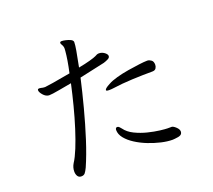

<svg xmlns="http://www.w3.org/2000/svg" viewBox="-131 -946 1263 1140"><g transform="rotate(-20 500.0 -375.5)"><path d="M595 -594Q595 -584 582.5 -577.5Q570 -571 554 -566L394 -531Q375 -447 350.5 -354Q326 -261 298 -173.5Q270 -86 240 -18Q230 3 222 12.5Q214 22 199 22Q183 22 175.5 10Q168 -2 168 -19Q168 -45 182 -68Q200 -95 220 -144Q240 -193 260 -256Q280 -319 297.5 -387Q315 -455 329 -519Q280 -510 251.5 -505Q223 -500 208.5 -498Q194 -496 186 -496H181Q162 -498 146.5 -516Q131 -534 131 -546Q131 -553 136 -554Q138 -555 141 -555Q146 -555 152.5 -553.5Q159 -552 164 -551Q168 -551 171 -550.5Q174 -550 177 -550Q182 -550 229.5 -557.5Q277 -565 341 -577Q350 -618 355.5 -651.5Q361 -685 363 -710Q363 -713 363.5 -717.5Q364 -722 364 -726Q364 -733 362 -739Q360 -746 355.5 -753Q351 -760 351 -765Q351 -773 363 -773Q372 -773 387.5 -769.5Q403 -766 416 -760Q429 -754 431 -744V-740Q431 -724 425 -689.5Q419 -655 406 -590Q448 -598 478.5 -606.5Q509 -615 519 -620L533 -627Q536 -628 539 -628.5Q542 -629 545 -629Q563 -629 578 -618.5Q593 -608 595 -597ZM803 -490Q814 -489 825.5 -480.5Q837 -472 837 -451Q837 -440 830.5 -429.5Q824 -419 807 -419Q746 -419 679 -416Q612 -413 557 -405Q550 -404 543 -403.5Q536 -403 529 -403Q510 -403 510 -409Q510 -414 517.5 -420.5Q525 -427 544 -437Q565 -449 601 -459Q637 -469 677 -475.5Q717 -482 749.5 -486Q782 -490 797 -490ZM844 -25Q843 -12 832.5 -6Q822 0 796 2Q792 2 789 2.5Q786 3 782 3Q750 3 711 -6Q672 -15 632.5 -30.5Q593 -46 559.5 -67.5Q526 -89 506 -114Q486 -139 486 -166Q486 -171 488.5 -176Q491 -181 498 -181Q505 -181 511 -174.5Q517 -168 521 -163Q541 -135 578 -117Q615 -99 655.5 -89Q696 -79 729.5 -75Q763 -71 776 -71H803Q813 -70 828.5 -55.5Q844 -41 844 -27Z"/></g></svg>

Font: Moon Stars Kai HW
Style: Regular
Weight: 400
Designer: GuiWonder
Version: Version 1.101